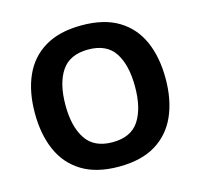

<svg xmlns="http://www.w3.org/2000/svg" viewBox="-106 -840 1008 965"><g transform="rotate(-15 398.0 -357.5)"><path d="M738 -358Q738 -247 701.5 -164.5Q665 -82 590 -36Q515 10 398 10Q282 10 206.5 -36Q131 -82 94.5 -165Q58 -248 58 -359Q58 -470 94.5 -552Q131 -634 206.5 -679.5Q282 -725 399 -725Q515 -725 590 -679.5Q665 -634 701.5 -551.5Q738 -469 738 -358ZM217 -358Q217 -246 260 -181.5Q303 -117 398 -117Q495 -117 537 -181.5Q579 -246 579 -358Q579 -471 537 -535Q495 -599 399 -599Q303 -599 260 -535Q217 -471 217 -358Z"/></g></svg>

Font: RS Noto Sans
Style: Bold
Weight: 700
Designer: Monotype Design Team
Foundry: Monotype Imaging Inc.
Version: Version 3.10